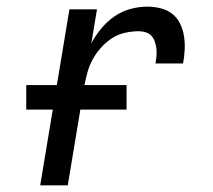

<svg xmlns="http://www.w3.org/2000/svg" viewBox="-20 -558 640 578"><path d="M101 0 189 -530H272L255 -428Q268 -452 285.5 -473Q303 -494 325 -509Q347 -524 372.5 -531Q398 -538 424 -538Q444 -538 464 -533Q484 -528 499 -516Q514 -504 522.5 -486Q531 -468 534 -448.5Q537 -429 536 -408Q535 -387 531 -367H448Q450 -378 451 -389Q452 -400 451 -410.5Q450 -421 446.5 -431.5Q443 -442 436.5 -449.5Q430 -457 419.5 -460.5Q409 -464 398 -464Q378 -464 357 -459.5Q336 -455 318 -443.5Q300 -432 285 -415.5Q270 -399 259.5 -380Q249 -361 243.5 -341Q238 -321 234 -301L184 0ZM59 -228V-302H361V-228Z"/></svg>

Font: Iosevka Curly Extended Oblique
Style: Regular
Weight: 400
Width: 7
Italic angle: -9°
Monospace: yes
Designer: Belleve Invis
Foundry: Belleve Invis
Version: Version 11.1.0; ttfautohint (v1.8.3)